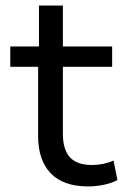

<svg xmlns="http://www.w3.org/2000/svg" viewBox="-20 -661 457 690"><path d="M297 9Q208 9 162.5 -38Q117 -85 117 -172V-421H17V-494H120V-641H206V-494H383V-421H206V-180Q206 -123 231.5 -95.5Q257 -68 310 -68Q331 -68 350.5 -72Q370 -76 388 -84L402 -14Q382 -3 353.5 3Q325 9 297 9Z"/></svg>

Font: Nunito Sans 8pt
Style: Regular
Weight: 400
Version: Version 3.101;gftools[0.9.27]